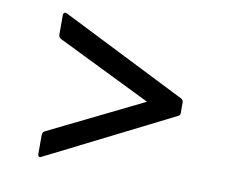

<svg xmlns="http://www.w3.org/2000/svg" viewBox="-61 -638 772 643"><g transform="rotate(10 325.0 -316.5)"><path d="M543 -287C549 -289 551 -294 551 -299V-333C551 -340 549 -344 543 -347L117 -561C110 -564 105 -561 105 -552V-487C105 -480 108 -476 113 -473L433 -316L113 -159C108 -156 105 -152 105 -145V-81C105 -72 110 -69 117 -73Z"/></g></svg>

Font: LINE Seed JP_OTF Regular
Style: Regular
Weight: 400
Designer: LY Corporation & Fontrix & Fontworks
Version: Version 1.002